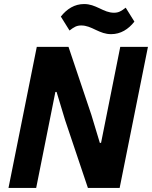

<svg xmlns="http://www.w3.org/2000/svg" viewBox="-20 -930 752 950"><path d="M530 -761C577 -761 615 -785 645 -823L602 -892C580 -875 567 -867 544 -867C518 -867 497 -877 472 -889C446 -901 425 -910 396 -910C349 -910 311 -886 281 -848L324 -779C346 -796 359 -804 382 -804C408 -804 429 -794 454 -782C480 -770 501 -761 530 -761ZM415 0H572L712 -698H575L480 -223H474L432 -362L319 -698H162L22 0H159L254 -475H260L302 -336Z"/></svg>

Font: Braiins Sans
Style: Bold Italic
Weight: 700
Italic angle: -11.31°
Designer: Mike Abbink, Paul van der Laan, Pieter van Rosmalen, Jiri Chlebus, Lubos Buracinsky
Foundry: Bold Monday, Sudetype
Version: Version 1.000;hotconv 1.0.109;makeotfexe 2.5.65596